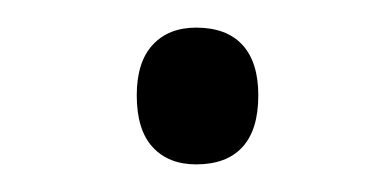

<svg xmlns="http://www.w3.org/2000/svg" viewBox="-20 -108 284 139"><path d="M79 -39Q79 -63 90.5 -75.5Q102 -88 122 -88Q144 -88 155.5 -75.5Q167 -63 167 -39Q167 -14 155.5 -1.5Q144 11 122 11Q102 11 90.5 -1.5Q79 -14 79 -39Z"/></svg>

Font: Noto Sans Cham Light
Style: Regular
Weight: 300
Version: Version 2.002